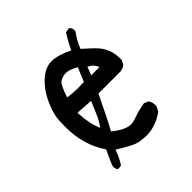

<svg xmlns="http://www.w3.org/2000/svg" viewBox="-156 -677 812 812"><g transform="rotate(-45 250.0 -270.5)"><path d="M100 14 94 10Q90 1 90 -9Q90 -15 121 -81Q66 -161 66 -269Q66 -277 67 -308Q68 -339 86.5 -384Q105 -429 132 -459Q175 -508 221 -508Q259 -508 313 -481Q329 -517 351 -551L372 -555Q383 -546 383 -533L382 -525Q358 -493 345 -458Q385 -423 402 -404Q435 -365 435 -312V-302L425 -282Q411 -272 396 -271H265Q210 -156 189 -120Q238 -81 270 -81Q284 -81 308.5 -90Q333 -99 372 -106L392 -97Q401 -83 401 -66V-60L390 -38Q338 -1 283 -1Q274 -1 251.5 -3.5Q229 -6 201.5 -21Q174 -36 148 -52Q137 -18 117 12ZM168 -163Q186 -188 197.5 -215.5Q209 -243 221 -271L145 -276Q148 -205 168 -163ZM223 -348 256 -349 282 -411Q252 -429 230 -430Q208 -430 193 -419.5Q178 -409 160 -353Q190 -348 223 -348ZM347 -347Q338 -372 312 -384L298 -347Z"/></g></svg>

Font: Xiaolai Mono SC
Style: Regular
Weight: 400
Monospace: yes
Designer: LXGW / Nozomi Seto
Version: Version 3.113;September 30, 2024